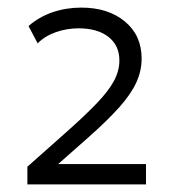

<svg xmlns="http://www.w3.org/2000/svg" viewBox="-20 -846 454 505"><path d="M52 -361V-407.5L154.5 -498.5Q203 -541.5 234 -573.8Q265 -606 279.5 -632.8Q294 -659.5 294 -687Q294 -726.5 265.2 -749Q236.5 -771.5 186.5 -771.5Q156 -771.5 127.2 -761.5Q98.5 -751.5 79 -732L55 -777.5Q82.5 -801.5 118.2 -813.8Q154 -826 194 -826Q264.5 -826 308.5 -789.5Q352.5 -753 352.5 -692Q352.5 -659.5 338.5 -629Q324.5 -598.5 294 -564.2Q263.5 -530 214 -486L133 -414.5H364V-361Z"/></svg>

Font: Geologica Roman ExtraLight
Style: Regular
Weight: 250
Designer: Sindre Bremnes, Frode Helland
Foundry: Monokrom Skriftforlag AS
Version: Version 1.010;gftools[0.9.28]